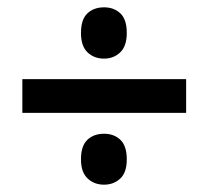

<svg xmlns="http://www.w3.org/2000/svg" viewBox="-20 -588 569 524"><path d="M264 -428Q237 -428 219 -445Q201 -462 201 -498Q201 -535 218.5 -551.5Q236 -568 264 -568Q291 -568 308.5 -551.5Q326 -535 326 -498Q326 -462 308 -445Q290 -428 264 -428ZM41 -280V-372H488V-280ZM264 -84Q237 -84 219 -101Q201 -118 201 -153Q201 -190 218.5 -206.5Q236 -223 264 -223Q291 -223 308.5 -206.5Q326 -190 326 -153Q326 -117 308 -100.5Q290 -84 264 -84Z"/></svg>

Font: Noto Sans Telugu SemiCondensed SemiBold
Style: Regular
Weight: 600
Width: 4
Designer: Jelle Bosma - Monotype Design Team
Foundry: Monotype Imaging Inc.
Version: Version 2.005; ttfautohint (v1.8.4.7-5d5b)